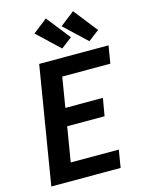

<svg xmlns="http://www.w3.org/2000/svg" viewBox="-142 -1075 885 1161"><g transform="rotate(-15 300.0 -495.0)"><path d="M31 0 152 -735H586L568 -625H267L236 -437H471L452 -327H218L182 -110H483L465 0ZM481 -789 342 -920 432 -990 549 -841ZM311 -789 172 -920 262 -990 379 -841Z"/></g></svg>

Font: Iosevka Curly XBdExObl
Style: Regular
Weight: 800
Width: 7
Italic angle: -9°
Monospace: yes
Designer: Belleve Invis
Foundry: Belleve Invis
Version: Version 11.1.0; ttfautohint (v1.8.3)